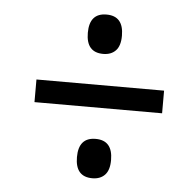

<svg xmlns="http://www.w3.org/2000/svg" viewBox="-42 -649 577 583"><g transform="rotate(5 246.0 -357.5)"><path d="M208 -547Q208 -607 260 -607Q312 -607 312 -547Q312 -516 298 -501.5Q284 -487 260 -487Q208 -487 208 -547ZM65 -392H454V-323H65ZM208 -168Q208 -228 260 -228Q312 -228 312 -168Q312 -137 298 -122.5Q284 -108 260 -108Q208 -108 208 -168Z"/></g></svg>

Font: Noto Serif Narrow
Style: Bold Italic
Weight: 700
Width: 4
Italic angle: -12°
Designer: Monotype Design Team
Foundry: Monotype Imaging Inc.
Version: Version 1.001